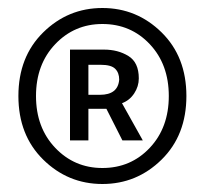

<svg xmlns="http://www.w3.org/2000/svg" viewBox="-20 -817 513 480"><path d="M236 -357Q150 -357 88 -418Q26 -479 26 -577Q26 -675 88 -736Q150 -797 236 -797Q322 -797 384 -736Q446 -675 446 -577Q446 -479 384 -418Q322 -357 236 -357ZM236 -397Q307 -397 354.5 -447.5Q402 -498 402 -577Q402 -656 354.5 -706.5Q307 -757 236 -757Q166 -757 118 -706.5Q70 -656 70 -577Q70 -498 118 -447.5Q166 -397 236 -397ZM155 -466V-693H240Q275 -693 301 -677Q327 -661 327 -621Q327 -601 315.5 -583.5Q304 -566 285 -559L337 -466H286L246 -545H201V-466ZM201 -580H230Q275 -580 278 -618Q278 -635 268 -645Q258 -655 232 -655H201Z"/></svg>

Font: Noto Sans CJK KR Regular (TTF)
Style: Regular
Weight: 400
Designer: Ryoko NISHIZUKA 西塚涼子 (kana & ideographs); Paul D. Hunt (Latin, Greek & Cyrillic); Wenlong ZHANG 张文龙 (bopomofo); Sandoll 
Foundry: Adobe Systems Incorporated
Version: Version 1.004;PS 1.004;hotconv 1.0.82;makeotf.lib2.5.63406